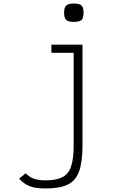

<svg xmlns="http://www.w3.org/2000/svg" viewBox="-20 -871 640 1087"><path d="M238 196Q202 196 176 191Q150 186 129.5 174Q109 162 88 141L125 110Q140 125 155.5 133.5Q171 142 191 146Q211 150 238 150Q299 150 333.5 132Q368 114 382.5 71Q397 28 397 -47V-572H271V-618H447V-47Q447 45 428 98.5Q409 152 363.5 174Q318 196 238 196ZM398 -747Q367 -747 355 -758Q343 -769 343 -799Q343 -829 355 -840Q367 -851 398 -851Q430 -851 441.5 -840Q453 -829 453 -799Q453 -769 441.5 -758Q430 -747 398 -747Z"/></svg>

Font: Victor Mono Thin Thin
Style: Regular
Weight: 250
Monospace: yes
Version: Version 1.561;gftools[0.9.30]